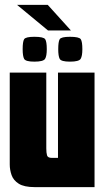

<svg xmlns="http://www.w3.org/2000/svg" viewBox="-20 -768 433 788"><path d="M123 0Q79 0 57 -14Q35 -28 27.5 -49.5Q20 -71 20 -93V-470H170V-159Q170 -141 173 -130.5Q176 -120 193 -120H218V-470H368V0ZM267 -515Q231 -515 225 -526.5Q219 -538 219 -566Q219 -597 225 -607Q231 -617 267 -617Q305 -617 311.5 -607Q318 -597 318 -566Q318 -538 311 -526.5Q304 -515 267 -515ZM121 -515Q85 -515 79 -526.5Q73 -538 73 -566Q73 -597 79 -607Q85 -617 121 -617Q159 -617 165.5 -607Q172 -597 172 -566Q172 -538 165 -526.5Q158 -515 121 -515ZM177 -643 50 -748H176L271 -643Z"/></svg>

Font: Smooch Sans Thin Black
Style: Regular
Weight: 900
Version: Version 1.010